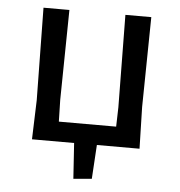

<svg xmlns="http://www.w3.org/2000/svg" viewBox="-48 -549 686 731"><g transform="rotate(5 294.5 -183.5)"><path d="M501 -503 496 -159 500 0H337L329 130L259 136L250 0H89L94 -150L89 -503H188L183 -159L185 -76H404L406 -150L402 -503Z"/></g></svg>

Font: Alegreya Sans SC Medium
Style: Regular
Weight: 500
Designer: Juan Pablo del Peral
Foundry: Huerta Tipografica
Version: Version 2.001;PS 002.001;hotconv 1.0.88;makeotf.lib2.5.64775